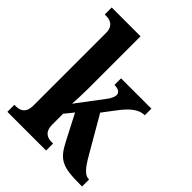

<svg xmlns="http://www.w3.org/2000/svg" viewBox="-215 -875 989 989"><g transform="rotate(45 279.5 -380.0)"><path d="M14 0H296V-51H284C261 -51 224 -59 224 -116V-196L263 -244L335 -105C381 -15 416 0 546 0H558V-51H555C527 -51 503 -80 471 -135L355 -335L405 -401C449 -460 486 -488 527 -488V-536H306V-488C335 -488 351 -477 351 -460C351 -451 349 -435 327 -407L220 -265C221 -275 224 -342 224 -377V-760H14V-709H26C48 -709 86 -701 86 -647V-117C86 -59 49 -51 26 -51H14Z"/></g></svg>

Font: Noto Serif Ethiopic Condensed
Style: Bold
Weight: 700
Width: 3
Designer: Monotype Design Team
Foundry: Monotype Imaging Inc.
Version: Version 2.102